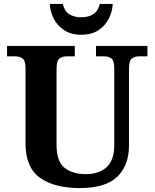

<svg xmlns="http://www.w3.org/2000/svg" viewBox="-20 -948 787 978"><path d="M387 10Q257 10 183.5 -42.5Q110 -95 110 -218V-600Q110 -640 94.5 -650.5Q79 -661 59 -661H16V-714H361V-661H319Q298 -661 283 -650Q268 -639 268 -596V-210Q268 -126 308.5 -93.5Q349 -61 417 -61Q484 -61 523 -96.5Q562 -132 562 -208V-600Q562 -640 547 -650.5Q532 -661 511 -661H469V-714H731V-661H688Q667 -661 652 -650Q637 -639 637 -596V-206Q637 -106 577.5 -48Q518 10 387 10ZM394 -771Q342 -771 306.5 -794.5Q271 -818 253 -854.5Q235 -891 234 -928H300Q308 -892 332.5 -876Q357 -860 394 -860Q431 -860 455.5 -876Q480 -892 488 -928H554Q553 -891 535 -854.5Q517 -818 482 -794.5Q447 -771 394 -771Z"/></svg>

Font: NotoSerif-Bold
Style: Regular
Weight: 700
Designer: Monotype Design Team
Foundry: Monotype Imaging Inc.
Version: Version 2.007; ttfautohint (v1.8) -l 8 -r 50 -G 200 -x 14 -D